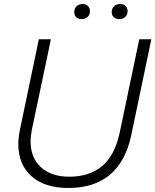

<svg xmlns="http://www.w3.org/2000/svg" viewBox="-20 -924 772 954"><path d="M71 -207Q71 -239 79 -279L173 -729H233L138 -278Q132 -248 132 -221Q132 -140 183.5 -93Q235 -46 325 -46Q423 -46 486.5 -98Q550 -150 575 -266L672 -729H732L633 -256Q578 10 319 10Q202 10 136.5 -48.5Q71 -107 71 -207ZM535 -864Q535 -881 546.5 -892.5Q558 -904 577 -904Q594 -904 604 -894Q614 -884 614 -868Q614 -851 602.5 -840Q591 -829 572 -829Q556 -829 545.5 -838.5Q535 -848 535 -864ZM349 -864Q349 -882 360.5 -893Q372 -904 391 -904Q407 -904 417 -894Q427 -884 427 -868Q427 -851 415.5 -840Q404 -829 385 -829Q369 -829 359 -838.5Q349 -848 349 -864Z"/></svg>

Font: Mona Sans Light
Style: Italic
Weight: 300
Italic angle: -11.7°
Designer: Deni Anggara
Foundry: GitHub
Version: Version 2.000